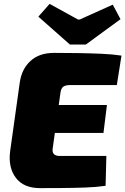

<svg xmlns="http://www.w3.org/2000/svg" viewBox="-20 -967 647 991"><path d="M259 -694Q320 -694 382.5 -693Q445 -692 503 -689.5Q561 -687 607 -680L583 -528H343Q318 -528 306.5 -519.5Q295 -511 292 -488L252 -201Q249 -182 258 -172Q267 -162 289 -162H529L525 -8Q477 -1 419 1Q361 3 301 3.5Q241 4 187 4Q102 4 62 -49Q22 -102 32 -184L82 -541Q92 -611 137.5 -652.5Q183 -694 259 -694ZM85 -425H532L514 -281H62ZM562 -943 602 -868 423 -737H341L178 -881L236 -947L383 -866H391Z"/></svg>

Font: Exo 2 Black
Style: Italic
Weight: 900
Italic angle: -8°
Designer: Natanael Gama
Foundry: Natanael Gama
Version: Version 2.010